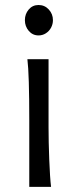

<svg xmlns="http://www.w3.org/2000/svg" viewBox="-20 -729 304 749"><path d="M169.4 -231.9Q169.4 -178.2 172.1 -107.2Q174.8 -36.1 179.2 0H94.2V-258.8Q94.2 -439 86.9 -498H169.4ZM130.4 -709.5Q154.3 -709.5 170.4 -691.9Q186.5 -674.3 186.5 -650.4Q186.5 -634.8 179.2 -621.1Q171.9 -607.4 158.9 -599.1Q146 -590.8 130.4 -590.8Q107.4 -590.8 92.3 -608.4Q77.1 -626 77.1 -650.4Q77.1 -674.3 92 -691.9Q106.9 -709.5 130.4 -709.5Z"/></svg>

Font: Lesson One Light
Style: Regular
Weight: 300
Designer: But Ko, Victor Gaultney, Annie Olsen, Julie Remington, Don Collingsworth, Eric Hays, Becca Hirsbrunner
Version: Version 1.100